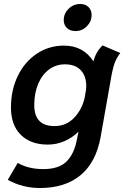

<svg xmlns="http://www.w3.org/2000/svg" viewBox="-20 -726 624 964"><path d="M19 177 69 92Q123 123 197 123Q277 123 315.5 83.5Q354 44 367 -30L374 -65Q344 -35 304 -17.5Q264 0 220 0Q134 0 84.5 -49Q35 -98 35 -186Q35 -274 69.5 -345Q104 -416 165 -456.5Q226 -497 301 -497Q398 -497 449 -418Q462 -467 495 -498L584 -460Q567 -438 557.5 -414Q548 -390 541 -354L485 -37Q462 89 384.5 153.5Q307 218 180 218Q94 218 19 177ZM406 -240 409 -258Q413 -275 413 -295Q413 -344 385.5 -373.5Q358 -403 306 -403Q261 -403 226 -377Q191 -351 171.5 -304.5Q152 -258 152 -198Q152 -93 254 -93Q314 -93 354 -136.5Q394 -180 406 -240ZM300 -625Q300 -658 324.5 -682Q349 -706 383 -706Q409 -706 424.5 -690.5Q440 -675 440 -651Q440 -618 416 -594Q392 -570 359 -570Q332 -570 316 -585.5Q300 -601 300 -625Z"/></svg>

Font: Niramit SemiBold
Style: Italic
Weight: 600
Italic angle: -10°
Designer: Katatrad Aksorn Co.,Ltd.
Foundry: Cadson Demak Co.,Ltd.
Version: Version 1.001; ttfautohint (v1.6)